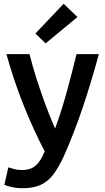

<svg xmlns="http://www.w3.org/2000/svg" viewBox="-20 -808 557 1014"><path d="M99 186Q68 186 42 180Q16 174 3 168L24 76Q39 81 57.5 85.5Q76 90 96 90Q142 90 169 66Q196 42 216 -9Q159 -117 106.5 -247.5Q54 -378 14 -522H136Q150 -465 171.5 -397Q193 -329 218.5 -259.5Q244 -190 271 -129Q305 -222 332.5 -322Q360 -422 384 -522H502Q462 -374 416.5 -239Q371 -104 317 17Q290 76 261.5 113.5Q233 151 194.5 168.5Q156 186 99 186ZM221 -579 167 -631 316 -788 389 -718Z"/></svg>

Font: Ubuntu Sans SemiBold
Style: Regular
Weight: 600
Designer: Dalton Maag Ltd
Foundry: Dalton Maag Ltd
Version: Version 1.006; ttfautohint (v1.8.4.7-5d5b)